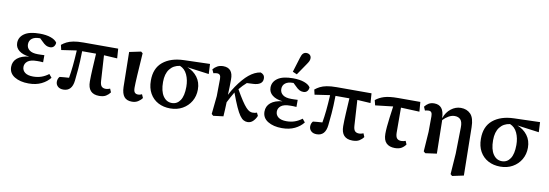

<svg xmlns="http://www.w3.org/2000/svg" viewBox="-66 -1266 5561 1945"><g transform="rotate(10 2714.5 -293.5)"><path d="M238 14Q150 14 93 -21Q36 -56 36 -121Q36 -177 78 -212Q120 -247 198 -255Q131 -262 92.5 -292.5Q54 -323 54 -371Q54 -430 106 -466.5Q158 -503 263 -503Q332 -503 379 -486Q426 -469 443 -441Q442 -417 428 -401Q414 -385 388 -385Q366 -385 347 -395Q328 -405 301 -433L276 -457H270Q219 -457 191.5 -435.5Q164 -414 164 -376Q164 -339 193 -316.5Q222 -294 280 -294Q297 -294 311.5 -294.5Q326 -295 347 -296V-223Q325 -225 312 -225Q299 -225 285 -225Q218 -225 188.5 -201.5Q159 -178 159 -143Q159 -107 187.5 -85Q216 -63 272 -63Q316 -63 354.5 -76Q393 -89 430 -117L458 -83Q425 -40 369.5 -13Q314 14 238 14Z M506 -377 494 -428Q517 -447 544.5 -461Q572 -475 612.5 -483Q653 -491 715 -491H1072L1079 -392L942 -400L958 -141Q960 -100 974.5 -84Q989 -68 1017 -68Q1030 -68 1041.5 -71Q1053 -74 1062 -78L1077 -42Q1060 -18 1034 -2Q1008 14 964 14Q847 14 847 -114Q847 -171 851 -243.5Q855 -316 860 -402H717Q715 -290 709 -220Q703 -150 697 -97Q685 14 596 14Q559 14 538.5 -5.5Q518 -25 518 -53Q518 -70 523 -83Q528 -96 537 -106Q558 -108 583 -110.5Q608 -113 633 -114Q643 -171 650 -239Q657 -307 662 -400Z M1301 14Q1247 14 1221 -18.5Q1195 -51 1193 -118L1187 -477L1306 -502L1324 -488Q1314 -341 1309 -255.5Q1304 -170 1304 -132Q1304 -95 1316 -81.5Q1328 -68 1350 -68Q1362 -68 1372 -71Q1382 -74 1390 -78L1406 -42Q1390 -19 1363.5 -2.5Q1337 14 1301 14Z M1695 14Q1625 14 1570.5 -15Q1516 -44 1485 -99Q1454 -154 1454 -230Q1453 -356 1532.5 -422Q1612 -488 1748 -492L2015 -500L2020 -397L1795 -427Q1860 -402 1899.5 -349.5Q1939 -297 1939 -223Q1939 -155 1907.5 -101.5Q1876 -48 1821 -17Q1766 14 1695 14ZM1578 -238Q1578 -144 1612 -93.5Q1646 -43 1702 -43Q1756 -43 1787.5 -90Q1819 -137 1819 -230Q1819 -300 1794 -354Q1769 -408 1719 -428Q1653 -419 1615.5 -370.5Q1578 -322 1578 -238Z M2138 12 2120 -4 2139 -191 2141 -368Q2141 -394 2132 -406.5Q2123 -419 2101 -419Q2091 -419 2081.5 -417Q2072 -415 2065 -413L2048 -450Q2065 -472 2091 -486.5Q2117 -501 2151 -501Q2254 -501 2252 -381Q2252 -346 2251 -305Q2250 -264 2248 -223L2250 -227Q2273 -272 2302 -314.5Q2331 -357 2361 -391.5Q2391 -426 2417 -447Q2475 -495 2535 -504Q2553 -499 2565.5 -485.5Q2578 -472 2578 -447Q2578 -414 2552.5 -396.5Q2527 -379 2480 -377L2416 -374Q2377 -340 2343 -298Q2381 -231 2408.5 -189.5Q2436 -148 2456.5 -126Q2477 -104 2493 -96.5Q2509 -89 2524 -89Q2553 -89 2569 -97L2584 -66Q2572 -35 2548 -10.5Q2524 14 2490 14Q2469 14 2449.5 3.5Q2430 -7 2410 -35Q2390 -63 2365.5 -117Q2341 -171 2309 -258Q2293 -230 2277.5 -203Q2262 -176 2248 -147Q2247 -109 2245 -71Q2243 -33 2241 -1Z M2844 14Q2756 14 2699 -21Q2642 -56 2642 -121Q2642 -177 2684 -212Q2726 -247 2804 -255Q2737 -262 2698.5 -292.5Q2660 -323 2660 -371Q2660 -430 2712 -466.5Q2764 -503 2869 -503Q2938 -503 2985 -486Q3032 -469 3049 -441Q3048 -417 3034 -401Q3020 -385 2994 -385Q2972 -385 2953 -395Q2934 -405 2907 -433L2882 -457H2876Q2825 -457 2797.5 -435.5Q2770 -414 2770 -376Q2770 -339 2799 -316.5Q2828 -294 2886 -294Q2903 -294 2917.5 -294.5Q2932 -295 2953 -296V-223Q2931 -225 2918 -225Q2905 -225 2891 -225Q2824 -225 2794.5 -201.5Q2765 -178 2765 -143Q2765 -107 2793.5 -85Q2822 -63 2878 -63Q2922 -63 2960.5 -76Q2999 -89 3036 -117L3064 -83Q3031 -40 2975.5 -13Q2920 14 2844 14ZM2855 -568 2902 -721Q2911 -753 2925 -766Q2939 -779 2958 -779Q2980 -779 2994 -766.5Q3008 -754 3008 -733Q3008 -717 3001.5 -703Q2995 -689 2981 -669L2899 -549Z M3112 -377 3100 -428Q3123 -447 3150.5 -461Q3178 -475 3218.5 -483Q3259 -491 3321 -491H3678L3685 -392L3548 -400L3564 -141Q3566 -100 3580.5 -84Q3595 -68 3623 -68Q3636 -68 3647.5 -71Q3659 -74 3668 -78L3683 -42Q3666 -18 3640 -2Q3614 14 3570 14Q3453 14 3453 -114Q3453 -171 3457 -243.5Q3461 -316 3466 -402H3323Q3321 -290 3315 -220Q3309 -150 3303 -97Q3291 14 3202 14Q3165 14 3144.5 -5.5Q3124 -25 3124 -53Q3124 -70 3129 -83Q3134 -96 3143 -106Q3164 -108 3189 -110.5Q3214 -113 3239 -114Q3249 -171 3256 -239Q3263 -307 3268 -400Z M3735 -377 3722 -429Q3758 -459 3809.5 -475Q3861 -491 3952 -491H4180L4188 -392L3997 -400L3998 -141Q3999 -100 4014 -84Q4029 -68 4057 -68Q4070 -68 4081.5 -70.5Q4093 -73 4102 -77L4117 -42Q4100 -17 4074 -1.5Q4048 14 4006 14Q3949 14 3918 -16.5Q3887 -47 3887 -112Q3887 -146 3890.5 -185Q3894 -224 3900.5 -275.5Q3907 -327 3917 -398Z M4609 176 4624 -38 4629 -308Q4630 -365 4608.5 -388Q4587 -411 4549 -411Q4518 -411 4487 -393.5Q4456 -376 4430 -348L4436 -4L4319 12L4301 -4L4315 -207L4316 -367Q4316 -393 4307.5 -406Q4299 -419 4278 -419Q4268 -419 4258.5 -417Q4249 -415 4241 -413L4225 -450Q4242 -473 4265.5 -487Q4289 -501 4322 -501Q4372 -501 4398 -469Q4424 -437 4426 -369H4427Q4449 -431 4495.5 -467Q4542 -503 4596 -503Q4658 -503 4696.5 -463.5Q4735 -424 4736 -328L4744 167L4627 192Z M5090 14Q5020 14 4965.5 -15Q4911 -44 4880 -99Q4849 -154 4849 -230Q4848 -356 4927.5 -422Q5007 -488 5143 -492L5410 -500L5415 -397L5190 -427Q5255 -402 5294.5 -349.5Q5334 -297 5334 -223Q5334 -155 5302.5 -101.5Q5271 -48 5216 -17Q5161 14 5090 14ZM4973 -238Q4973 -144 5007 -93.5Q5041 -43 5097 -43Q5151 -43 5182.5 -90Q5214 -137 5214 -230Q5214 -300 5189 -354Q5164 -408 5114 -428Q5048 -419 5010.5 -370.5Q4973 -322 4973 -238Z"/></g></svg>

Font: Source Serif 4 SmText Semibold
Style: Regular
Weight: 600
Designer: Frank Grießhammer
Foundry: Adobe
Version: Version 4.005;hotconv 1.1.0;makeotfexe 2.6.0